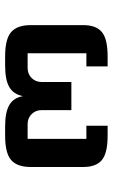

<svg xmlns="http://www.w3.org/2000/svg" viewBox="135 -575 440 750"><g transform="rotate(90 355.0 -200.0)"><path d="M522.5 -87.9V-317.4H471.2V-400.4H510.3Q578.1 -400.4 605.2 -377.9Q632.3 -355.5 632.3 -305.2V-100.1Q632.3 -46.9 605 -23.4Q577.6 0 510.3 0H474.6Q418 0 389.9 -16.6Q361.8 -33.2 355.5 -69.8Q348.6 -33.2 320.6 -16.6Q292.5 0 235.4 0H200.2Q132.8 0 105.5 -23.4Q78.1 -46.9 78.1 -100.1V-305.2Q78.1 -355.5 105.2 -377.9Q132.3 -400.4 200.2 -400.4H239.3V-317.4H188V-87.9H245.1Q269 -87.9 284.7 -103.5Q300.3 -119.1 300.3 -142.6V-258.8H410.2V-142.6Q410.2 -119.1 425.8 -103.5Q441.4 -87.9 464.8 -87.9Z"/></g></svg>

Font: Squarish Sans CT
Style: Regular
Weight: 400
Version: Version 0.9